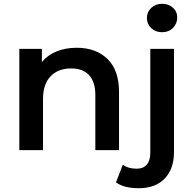

<svg xmlns="http://www.w3.org/2000/svg" viewBox="-20 -792 1020 1013"><path d="M608 -306V0H483V-290Q483 -360 450 -395.5Q417 -431 356 -431Q287 -431 247 -389.5Q207 -348 207 -270V0H82V-534H201V-465Q232 -502 279 -521Q326 -540 385 -540Q486 -540 547 -481Q608 -422 608 -306ZM592 170 628 77Q656 98 701 98Q736 98 754.5 76.5Q773 55 773 13V-534H898V10Q898 99 849 150Q800 201 712 201Q633 201 592 170ZM755 -697Q755 -729 778 -750.5Q801 -772 835 -772Q869 -772 892 -751.5Q915 -731 915 -700Q915 -667 892.5 -644.5Q870 -622 835 -622Q801 -622 778 -643.5Q755 -665 755 -697Z"/></svg>

Font: APTA Sans SemiBold
Style: Bold
Weight: 600
Version: Version 7.200